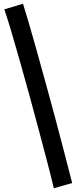

<svg xmlns="http://www.w3.org/2000/svg" viewBox="-20 -887 430 1027"><path d="M268 120Q253 57 231.5 -25Q210 -107 185.5 -199Q161 -291 135.5 -384Q110 -477 85.5 -563Q61 -649 40 -720Q19 -791 3 -837L103 -867Q115 -829 134 -764.5Q153 -700 176 -617.5Q199 -535 224.5 -442.5Q250 -350 275.5 -255Q301 -160 324 -71Q347 18 366 92Z"/></svg>

Font: Mochiy Pop One
Style: Regular
Weight: 400
Designer: FONTDASU
Foundry: FONTDASU / Google Inc. / Adobe
Version: Version 2.000